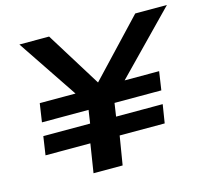

<svg xmlns="http://www.w3.org/2000/svg" viewBox="-102 -824 1026 943"><g transform="rotate(-15 411.5 -352.5)"><path d="M261 0 284 -146H56L70 -240H308L318 -307H81L95 -401H303L289 -383L73 -705H224L399 -423H396L662 -705H823L509 -383L500 -401H702L688 -307H450L440 -240H677L662 -146H433L409 0Z"/></g></svg>

Font: Nunito Sans 7pt Expanded
Style: Bold Italic
Weight: 700
Width: 7
Italic angle: -9°
Designer: Vernon Adams
Foundry: Vernon Adams
Version: Version 3.101;gftools[0.9.27]